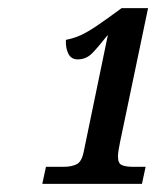

<svg xmlns="http://www.w3.org/2000/svg" viewBox="-20 -839 387 472"><path d="M84 -387 93 -429H138Q155 -429 168 -435Q181 -441 186 -467L245 -752H244Q222 -724 207 -708.5Q192 -693 171 -693Q155 -693 148 -707Q141 -721 142 -741Q162 -745 178.5 -752.5Q195 -760 218 -775.5Q241 -791 279 -819H344L275 -489Q273 -479 271.5 -470Q270 -461 270 -454Q270 -437 280 -433Q290 -429 305 -429H338L329 -387Z"/></svg>

Font: Noto Serif Condensed
Style: Bold Italic
Weight: 700
Width: 3
Italic angle: -12°
Designer: Monotype Design Team
Foundry: Monotype Imaging Inc.
Version: Version 2.014